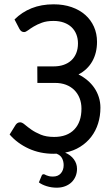

<svg xmlns="http://www.w3.org/2000/svg" viewBox="-20 -702 514 885"><path d="M181.6 101.1Q184.1 101.1 187 102.8Q189.9 104.5 194.6 106.4Q199.2 108.4 206.3 110.1Q213.4 111.8 224.1 111.8Q247.6 111.8 260.5 96.9Q273.4 82 273.4 59.1Q273.4 42 266.1 27.6Q258.8 13.2 240.2 6.3Q236.8 6.3 233.6 6.6Q230.5 6.8 227.1 6.8Q164.6 6.8 112.3 -17.1Q60.1 -41 24.4 -82L51.8 -126Q55.2 -131.3 60.5 -134.8Q65.9 -138.2 72.8 -138.2Q82 -138.2 94.2 -127.7Q106.4 -117.2 124.5 -104.5Q142.6 -91.8 168 -81.3Q193.4 -70.8 229.5 -70.8Q289.6 -70.8 322.5 -105.2Q355.5 -139.6 355.5 -201.2Q355.5 -227.5 346.9 -249.3Q338.4 -271 322.5 -286.9Q306.6 -302.7 284.2 -311.3Q261.7 -319.8 233.4 -319.8H152.3L151.9 -396H227.5Q252.9 -396 273.4 -403.1Q293.9 -410.2 308.6 -423.6Q323.2 -437 331.3 -456.8Q339.4 -476.6 339.4 -502Q339.4 -524.9 331.8 -543.9Q324.2 -563 309.8 -576.7Q295.4 -590.3 274.4 -597.9Q253.4 -605.5 226.6 -605.5Q195.3 -605.5 173.3 -597.4Q151.4 -589.4 135.5 -579.8Q119.6 -570.3 109.1 -562.3Q98.6 -554.2 90.8 -554.2Q77.6 -554.2 69.8 -568.4L46.9 -612.3Q80.6 -646 125.7 -664.1Q170.9 -682.1 227.1 -682.1Q272.9 -682.1 310.1 -669.2Q347.2 -656.2 373 -633.3Q398.9 -610.4 413.1 -578.6Q427.2 -546.9 427.2 -509.3Q427.2 -458 405.3 -419.2Q383.3 -380.4 341.8 -358.9Q364.3 -347.7 382.8 -332Q401.4 -316.4 414.8 -296.9Q428.2 -277.3 435.5 -254.2Q442.9 -231 442.9 -205.6Q442.9 -167 432.1 -132.8Q421.4 -98.6 400.6 -71.5Q379.9 -44.4 349.6 -25.4Q319.3 -6.3 280.3 1.5Q306.2 12.7 320.6 32.5Q335 52.2 335 76.2Q335 94.7 328.4 110.6Q321.8 126.5 309.6 138.2Q297.4 149.9 280 156.5Q262.7 163.1 241.7 163.1Q217.3 163.1 195.3 156.2Q173.3 149.4 159.2 138.7L172.4 106.9Q174.8 101.1 181.6 101.1Z"/></svg>

Font: Carlito
Style: Regular
Weight: 400
Designer: Lukasz Dziedzic
Foundry: tyPoland Lukasz Dziedzic
Version: Version 1.104